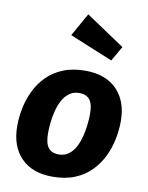

<svg xmlns="http://www.w3.org/2000/svg" viewBox="-93 -904 760 987"><g transform="rotate(10 287.0 -410.0)"><path d="M249.4 17.2Q143.6 17.2 85.1 -43.1Q26.6 -103.4 26.6 -209.3Q26.6 -254.1 36.1 -301.4Q45.6 -348.7 66.7 -393Q87.8 -437.3 122.4 -472.5Q157 -507.7 206.8 -528.2Q256.5 -548.8 323.7 -548.8Q430.2 -548.8 488.8 -488Q547.5 -427.2 546.8 -322.3Q546.8 -278.4 537.3 -230.8Q527.9 -183.2 506.6 -139.2Q485.3 -95.2 450.9 -59.7Q416.5 -24.2 366.6 -3.5Q316.7 17.2 249.4 17.2ZM260.9 -101Q292.1 -101 313.5 -117.1Q334.9 -133.1 348.7 -159.4Q362.5 -185.6 370.1 -216.2Q377.7 -246.9 381.1 -277.5Q384.5 -308.2 384.5 -332.3Q385.1 -384.4 367 -407.5Q349 -430.5 312.2 -430.5Q281.7 -430.5 260 -414.5Q238.3 -398.4 224.4 -372.2Q210.6 -345.9 202.9 -315.3Q195.1 -284.7 192 -254Q189 -223.4 189 -199.3Q189 -147.2 206.9 -124.1Q224.8 -101 260.9 -101ZM219 -716.2 286.8 -836.8 488.7 -701.3 444 -623.7Z"/></g></svg>

Font: Fira Sans Variable
Style: Italic
Weight: 397
Italic angle: -8°
Designer: Carrois Corporate & Edenspiekermann AG
Foundry: Carrois Corporate GbR & Edenspiekermann AG
Version: Version 4.202